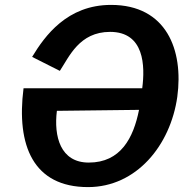

<svg xmlns="http://www.w3.org/2000/svg" viewBox="-20 -753 785 783"><path d="M560 -393H76C46 -159 116 10 339 10C536 10 675 -160 703 -358C729 -549 659 -733 433 -733C254 -733 163 -607 111 -521L224 -464C262 -521 303 -623 429 -623C569 -623 572 -484 560 -393ZM547 -305C524 -190 472 -90 342 -90C226 -90 199 -197 212 -301Z"/></svg>

Font: United Sans SemiBold
Style: Italic
Weight: 600
Italic angle: -8°
Designer: Pablo Impallari, Rodrigo Fuenzalida (Modified by Dan O. Williams)
Version: Version 1.000;PS 001.000;hotconv 1.0.88;makeotf.lib2.5.64775